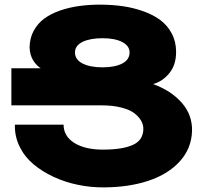

<svg xmlns="http://www.w3.org/2000/svg" viewBox="-20 -791 874 824"><path d="M637.2 -430.2Q714.4 -401.9 760 -350.1Q805.7 -298.3 804.2 -229Q801.8 -153.8 751.7 -98.6Q701.7 -43.5 617.7 -15.4Q533.7 12.7 425.8 13.2Q370.6 13.7 315.4 2.4Q260.3 -8.8 210.7 -31.7Q161.1 -54.7 123.3 -86.4Q85.4 -118.2 64 -162.1Q42.5 -206.1 43.9 -255.9H252.9Q252.9 -206.5 298.8 -177.7Q344.7 -148.9 421.9 -148.9Q506.3 -148.9 550.8 -169.4Q595.2 -189.9 595.2 -238.8Q595.2 -255.9 585.9 -272.5Q576.7 -289.1 557.4 -304.4Q538.1 -319.8 501.2 -329.3Q464.4 -338.9 415 -338.9H28.8V-498H154.8Q137.2 -508.8 122.8 -531.2Q108.4 -553.7 106.9 -586.9Q107.4 -627 124.5 -658.7Q141.6 -690.4 170.2 -711.4Q198.7 -732.4 238.8 -746.1Q278.8 -759.8 322.8 -765.6Q366.7 -771.5 416 -771Q464.4 -770.5 508.3 -764.2Q552.2 -757.8 594.5 -742.9Q636.7 -728 667.5 -705.3Q698.2 -682.6 717 -647.5Q735.8 -612.3 735.8 -567.9Q735.8 -512.7 706.8 -477.1Q677.7 -441.4 637.2 -430.2ZM419.9 -502Q473.6 -502 504.9 -518.6Q536.1 -535.2 536.1 -565.9Q536.1 -594.2 504.6 -610.6Q473.1 -627 419.9 -627Q366.2 -627 334 -611.1Q301.8 -595.2 301.8 -565.9Q301.8 -535.2 334.2 -518.6Q366.7 -502 419.9 -502Z"/></svg>

Font: Montserrat arm ExtraBold
Style: Regular
Weight: 800
Designer: Julieta Ulanovsky
Foundry: Julieta Ulanovsky
Version: Version 6.000;PS 006.000;hotconv 1.0.88;makeotf.lib2.5.64775